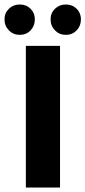

<svg xmlns="http://www.w3.org/2000/svg" viewBox="-49 -834 380 854"><path d="M218 -630V0H66V-630ZM-29 -748Q-29 -776 -9.5 -795Q10 -814 39 -814Q68 -814 87 -795Q106 -776 106 -748Q106 -719 87 -699Q68 -679 39 -679Q10 -679 -9.5 -699Q-29 -719 -29 -748ZM176 -748Q176 -776 195.5 -795Q215 -814 244 -814Q273 -814 292 -795Q311 -776 311 -748Q311 -719 292 -699Q273 -679 244 -679Q215 -679 195.5 -699Q176 -719 176 -748Z"/></svg>

Font: Mukta ExtraBold
Style: Regular
Weight: 800
Designer: Girish Dalvi and Yashodeep Gholap
Foundry: Ek Type
Version: Version 2.538;PS 1.002;hotconv 16.6.51;makeotf.lib2.5.65220;